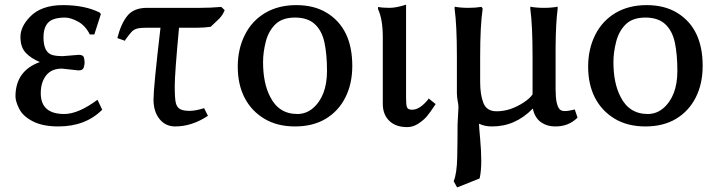

<svg xmlns="http://www.w3.org/2000/svg" viewBox="-20 -528 3097 830"><path d="M46.9 -111.3Q46.9 -221.7 152.3 -259.8Q114.3 -275.4 91.3 -299.8Q68.4 -324.2 68.4 -368.2Q68.4 -412.1 108.4 -454.1Q157.2 -505.9 252 -505.9Q346.7 -505.9 411.1 -473.6L412.1 -472.7L416 -466.8L387.7 -378.9H368.2Q349.6 -417 317.4 -434.6Q285.2 -452.1 260.7 -452.1Q236.3 -452.1 215.8 -446.3Q168 -432.6 168 -366.7Q168 -300.8 207 -290Q225.6 -285.2 250 -285.2L320.3 -291Q339.8 -291 342.8 -279.3Q345.7 -267.6 345.7 -257.8Q345.7 -248 341.8 -235.8Q337.9 -223.6 319.3 -223.6L248 -231.4Q202.1 -231.4 179.2 -201.7Q156.2 -171.9 156.2 -125Q156.2 -35.2 257.8 -35.2Q318.4 -35.2 401.4 -96.7L421.9 -53.7Q349.6 18.6 232.4 18.6Q165 18.6 122.1 -3.4Q79.1 -25.4 63 -57.6Q46.9 -89.8 46.9 -111.3Z M487.3 -363.3Q502.9 -425.8 530.8 -460Q558.6 -494.1 615.2 -494.1H845.7Q890.6 -494.1 934.6 -498H936.5L951.2 -484.4Q944.3 -464.8 927.7 -447.3L890.6 -412.1H889.6Q863.3 -408.2 835 -408.2H753.9Q735.4 -210 735.4 -155.8Q735.4 -101.6 740.2 -82.5Q745.1 -63.5 758.8 -56.2Q772.5 -48.8 799.3 -48.8Q826.2 -48.8 862.3 -60.5L878.9 -27.3Q809.6 18.6 737.3 18.6Q695.3 18.6 669.4 -13.7Q643.6 -45.9 643.6 -98.1Q643.6 -150.4 673.8 -408.2H615.2Q586.9 -408.2 572.3 -404.3Q557.6 -400.4 547.4 -388.7Q537.1 -377 521.5 -355.5L520.5 -351.6Z M1392.6 -472.7Q1502.9 -405.3 1502.9 -243.2Q1502.9 -166 1473.1 -106.9Q1443.4 -47.9 1388.2 -14.6Q1333 18.6 1255.4 18.6Q1177.7 18.6 1122.1 -15.1Q1066.4 -48.8 1037.1 -106Q1007.8 -163.1 1007.8 -239.7Q1007.8 -316.4 1038.6 -377.4Q1069.3 -438.5 1126.5 -472.2Q1183.6 -505.9 1260.7 -505.9Q1337.9 -505.9 1392.6 -472.7ZM1117.2 -259.8Q1117.2 -168.9 1147.5 -110.4Q1184.6 -35.2 1265.6 -35.2Q1302.7 -35.2 1332 -59.6Q1393.6 -112.3 1393.6 -221.7Q1393.6 -292 1382.8 -343.3Q1372.1 -394.5 1341.3 -423.3Q1310.5 -452.1 1255.4 -452.1Q1200.2 -452.1 1170.4 -422.9Q1140.6 -393.6 1128.9 -347.7Q1117.2 -301.8 1117.2 -259.8Z M1614.3 -488.3V-498Q1633.8 -494.1 1663.6 -494.1Q1693.4 -494.1 1735.4 -507.8V-101.6Q1735.4 -75.2 1739.3 -64.5Q1743.2 -53.7 1761.7 -53.7Q1794.9 -53.7 1831.1 -98.6L1833 -102.5L1863.3 -78.1Q1838.9 -41 1825.2 -24.9Q1811.5 -8.8 1788.6 6.3Q1765.6 21.5 1740.2 21.5Q1690.4 21.5 1662.6 -5.9Q1634.8 -33.2 1634.8 -79.1V-367.2Q1634.8 -444.3 1614.3 -488.3Z M1941.4 254.9Q1955.1 221.7 1956.5 151.9Q1958 82 1958 10.7L1961.9 -65.4Q1961.9 -74.2 1958.5 -91.8Q1955.1 -109.4 1955.1 -126V-283.2Q1955.1 -418.9 1945.3 -489.3V-499Q1970.7 -494.1 2004.9 -494.1Q2036.1 -494.1 2058.6 -498H2061.5L2066.4 -491.2V-489.3Q2055.7 -417 2055.7 -283.2V-173.8Q2055.7 -118.2 2069.8 -82.5Q2084 -46.9 2127 -46.9Q2186.5 -46.9 2245.1 -85.9Q2270.5 -102.5 2282.2 -120.1V-283.2Q2282.2 -418.9 2272.5 -489.3V-499Q2297.9 -494.1 2332 -494.1Q2365.2 -494.1 2390.6 -499V-489.3Q2382.8 -429.7 2381.8 -327.1V-141.6Q2381.8 -72.3 2400.4 -54.7Q2407.2 -47.9 2422.4 -47.9Q2437.5 -47.9 2464.8 -54.7L2476.6 -19.5Q2437.5 19.5 2378.9 18.6Q2345.7 18.6 2320.3 1.5Q2294.9 -15.6 2285.2 -50.8Q2285.2 -54.7 2283.2 -58.6Q2207 19.5 2105.5 18.6Q2075.2 18.6 2050.8 6.8V8.8Q2050.8 19.5 2055.7 72.8Q2060.5 126 2060.5 168Q2060.5 210 2053.7 242.2L2051.8 244.1L1956.1 282.2L1941.4 255.9Z M2907.2 -472.7Q3017.6 -405.3 3017.6 -243.2Q3017.6 -166 2987.8 -106.9Q2958 -47.9 2902.8 -14.6Q2847.7 18.6 2770 18.6Q2692.4 18.6 2636.7 -15.1Q2581.1 -48.8 2551.8 -106Q2522.5 -163.1 2522.5 -239.7Q2522.5 -316.4 2553.2 -377.4Q2584 -438.5 2641.1 -472.2Q2698.2 -505.9 2775.4 -505.9Q2852.5 -505.9 2907.2 -472.7ZM2631.8 -259.8Q2631.8 -168.9 2662.1 -110.4Q2699.2 -35.2 2780.3 -35.2Q2817.4 -35.2 2846.7 -59.6Q2908.2 -112.3 2908.2 -221.7Q2908.2 -292 2897.5 -343.3Q2886.7 -394.5 2856 -423.3Q2825.2 -452.1 2770 -452.1Q2714.8 -452.1 2685.1 -422.9Q2655.3 -393.6 2643.6 -347.7Q2631.8 -301.8 2631.8 -259.8Z"/></svg>

Font: GenEi LateMin P v2
Style: Medium
Weight: 500
Designer: o_tamon (Modified)
Foundry: o_tamon / Adobe Systems Incorporated / FONT 910 / Philipp H. Poll
Version: Version 2.1;Original Version 1.004